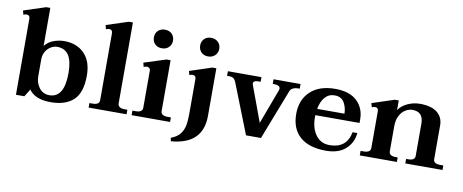

<svg xmlns="http://www.w3.org/2000/svg" viewBox="-72 -1036 3630 1504"><g transform="rotate(10 1743.0 -284.5)"><path d="M181 -60 144 0H77V-605Q77 -634 49 -634Q43 -634 25 -628L17 -660L192 -717H224V-414Q251 -449 293.5 -464.5Q336 -480 378 -480Q478 -480 538 -418.5Q598 -357 598 -244Q598 -108 535 -49Q472 10 353 10Q289 10 246 -8.5Q203 -27 181 -60ZM453 -239Q453 -333 423 -379.5Q393 -426 330 -426Q306 -426 281 -411.5Q256 -397 240 -370Q224 -343 224 -308V-173Q224 -120 254 -81Q284 -42 335 -42Q453 -42 453 -239Z M655 -36H680Q734 -36 734 -72V-605Q734 -634 706 -634Q700 -634 682 -628L674 -660L849 -717H881V-73Q881 -55 895 -45.5Q909 -36 935 -36H957V0H655Z M1063 -631Q1063 -664 1084 -684.5Q1105 -705 1139 -705Q1173 -705 1194 -684Q1215 -663 1215 -631Q1215 -599 1194 -578Q1173 -557 1139 -557Q1105 -557 1084 -577.5Q1063 -598 1063 -631ZM997 -36H1023Q1049 -36 1063 -45Q1077 -54 1077 -72V-365Q1077 -381 1068.5 -388Q1060 -395 1048 -395Q1045 -395 1038.5 -393Q1032 -391 1024 -389L1016 -421L1191 -477H1223V-72Q1223 -54 1237 -45Q1251 -36 1277 -36H1303V0H997Z M1431 -631Q1431 -664 1452 -684.5Q1473 -705 1506 -705Q1540 -705 1561.5 -684Q1583 -663 1583 -631Q1583 -599 1561.5 -578Q1540 -557 1506 -557Q1473 -557 1452 -578Q1431 -599 1431 -631ZM1330 121Q1377 104 1401 74Q1425 44 1432.5 5.5Q1440 -33 1440 -88V-365Q1440 -394 1412 -394Q1406 -394 1388 -388L1379 -419L1555 -477H1587V-98Q1587 128 1335 148Z M1753 -391Q1744 -415 1731.5 -424Q1719 -433 1699 -433H1680V-470H1947V-433H1927Q1910 -433 1899.5 -427.5Q1889 -422 1889 -410Q1889 -404 1892 -396L1996 -115L2099 -391Q2102 -399 2102 -405Q2102 -419 2090 -426Q2078 -433 2062 -433H2043V-470H2258V-433H2243Q2223 -433 2205.5 -425Q2188 -417 2181 -400L2026 0H1907Z M2414 -250V-234Q2414 -147 2454 -92.5Q2494 -38 2564 -38Q2700 -38 2725 -169H2763Q2755 -90 2699 -40Q2643 10 2543 10Q2409 10 2337 -53Q2265 -116 2265 -235Q2265 -347 2336 -413.5Q2407 -480 2533 -480Q2648 -480 2707 -423.5Q2766 -367 2766 -278V-250ZM2420 -301H2637Q2637 -348 2614 -388.5Q2591 -429 2537 -429Q2490 -429 2460 -394Q2430 -359 2420 -301Z M3470 -36V0H3174V-36H3193Q3217 -36 3230.5 -45Q3244 -54 3244 -72V-328Q3244 -423 3157 -423Q3130 -423 3102.5 -407Q3075 -391 3056.5 -356.5Q3038 -322 3038 -270V-72Q3038 -54 3051.5 -45Q3065 -36 3089 -36H3107V0H2812V-36H2837Q2863 -36 2877 -45Q2891 -54 2891 -72V-365Q2891 -394 2863 -394Q2857 -394 2839 -388L2830 -419L3006 -477H3038V-400Q3061 -436 3108 -458Q3155 -480 3207 -480Q3298 -480 3344.5 -442.5Q3391 -405 3391 -341V-72Q3391 -54 3405 -45Q3419 -36 3445 -36Z"/></g></svg>

Font: Taviraj SemiBold
Style: Regular
Weight: 600
Designer: Katatrad Team
Foundry: CadsonDemak
Version: Version 1.001